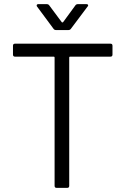

<svg xmlns="http://www.w3.org/2000/svg" viewBox="-20 -912 609 932"><path d="M516 -700Q526 -700 526 -690V-647Q526 -637 516 -637H320Q316 -637 316 -633V-10Q316 0 306 0H255Q245 0 245 -10V-633Q245 -637 241 -637H53Q43 -637 43 -647V-690Q43 -700 53 -700ZM160 -880Q158 -882 158 -886Q158 -888 160 -890Q162 -892 166 -892H206Q215 -892 219 -886L280 -804Q281 -803 283 -803Q285 -803 286 -804L346 -886Q350 -892 359 -892H399Q405 -892 406.5 -889.5Q408 -887 408 -886Q408 -883 405 -880L324 -772Q320 -766 311 -766H253Q244 -766 240 -772Z"/></svg>

Font: LinhAnh
Style: Regular
Weight: 400
Designer: Jeremy Tribby
Foundry: Tribby Type
Version: Version 1.408